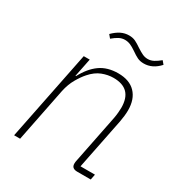

<svg xmlns="http://www.w3.org/2000/svg" viewBox="-167 -826 887 944"><g transform="rotate(30 276.0 -354.0)"><path d="M83 0H49L151 -508H185L164 -404H167Q197 -461 238.5 -490.5Q280 -520 341 -520Q405 -520 439 -484.5Q473 -449 473 -386Q473 -371 471 -353.5Q469 -336 466 -320L408 -31H490L484 0H407Q392 0 383.5 -6.5Q375 -13 375 -28Q375 -33 375.5 -37Q376 -41 377 -45L432 -320Q435 -336 436.5 -353Q438 -370 438 -380Q438 -435 411.5 -462Q385 -489 332 -489Q300 -489 268 -476.5Q236 -464 208 -432Q190 -412 171.5 -380Q153 -348 144 -306ZM424 -624Q403 -624 387.5 -631.5Q372 -639 351 -654Q332 -667 317.5 -673Q303 -679 287 -679Q270 -679 254.5 -671Q239 -663 220 -647L205 -665Q227 -687 248.5 -697.5Q270 -708 294 -708Q315 -708 330.5 -700.5Q346 -693 366 -679Q386 -666 400 -659.5Q414 -653 430 -653Q447 -653 463 -661.5Q479 -670 497 -685L512 -667Q492 -645 470 -634.5Q448 -624 424 -624Z"/></g></svg>

Font: IBM Plex Sans ExtraLight
Style: Italic
Weight: 250
Italic angle: -11.31°
Designer: Mike Abbink, Paul van der Laan, Pieter van Rosmalen
Foundry: Bold Monday
Version: Version 3.201